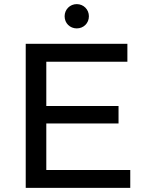

<svg xmlns="http://www.w3.org/2000/svg" viewBox="-20 -913 710 933"><path d="M353 -775C386 -775 412 -800 412 -834C412 -867 386 -893 353 -893C320 -893 294 -867 294 -834C294 -800 320 -775 353 -775ZM205 -87V-313H556V-398H205V-613H599V-700H105V0H613V-87Z"/></svg>

Font: AWKNG-Font Medium
Style: Regular
Weight: 500
Designer: Awakening Church
Foundry: Awakening Church
Version: Version 1.700;PS 001.700;hotconv 1.0.88;makeotf.lib2.5.64775